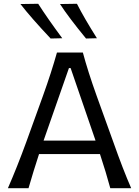

<svg xmlns="http://www.w3.org/2000/svg" viewBox="-20 -989 731 1009"><path d="M307.1 -788.1 246.1 -786.6Q142.6 -896.5 87.4 -967.8L180.7 -969.2Q229 -893.6 307.1 -788.1ZM489.3 -788.1 432.1 -786.6Q339.8 -898.9 295.4 -967.8L384.3 -969.2Q421.9 -895 489.3 -788.1ZM669.4 0H559.6Q537.6 -81.5 505.4 -179.2H185.1Q155.8 -89.8 129.9 0H21.5Q69.8 -110.4 117.7 -241.7L206.1 -486.3Q250 -608.4 279.3 -712.9H415.5Q441.9 -613.8 487.8 -485.8L576.2 -240.7Q626.5 -98.1 669.4 0ZM209 -250H481.9Q481.9 -251.5 481 -253.4L351.1 -631.3H342.3L211.4 -256.8Z"/></svg>

Font: Commissioner Flair
Style: Regular
Weight: 400
Designer: Kostas Bartsokas
Foundry: Kostas Bartsokas
Version: Version 1.000